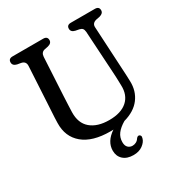

<svg xmlns="http://www.w3.org/2000/svg" viewBox="-208 -844 1131 1205"><g transform="rotate(-30 357.0 -242.0)"><path d="M556 -293.5 537.5 -602Q536 -619 529 -626.8Q522 -634.5 507.5 -637.5L481.5 -642.5Q452.5 -649.5 452.5 -673Q452.5 -700 482.5 -700H656.5Q686.5 -700 686.5 -673Q686.5 -650.5 657.5 -642.5L632 -637.5Q597.5 -629.5 600 -598L616.5 -294Q618 -269 619.2 -245.2Q620.5 -221.5 621 -196Q623.5 -124.5 584 -72.2Q544.5 -20 465.5 2Q426.5 25 407 51Q387.5 77 387.5 111.5Q387.5 137 400.5 149.8Q413.5 162.5 432.5 162.5Q446 162.5 458.5 156.2Q471 150 479.5 136.5Q489 124 499 126.5Q505 127.5 509 134.2Q513 141 509 153Q503 177 476.2 196.8Q449.5 216.5 409 216.5Q362 216.5 335.2 192Q308.5 167.5 308.5 127.5Q308.5 61 378.5 14.5Q368 15 357 15Q228 15 160.5 -41.5Q93 -98 95.5 -196.5Q95.5 -211.5 96.8 -234.8Q98 -258 99.5 -282.5Q101 -307 102 -326L117 -597.5Q119 -631 86 -637.5L59.5 -642Q30 -649 30 -673Q30 -700 60.5 -700H281.5Q312 -700 312 -673Q312 -650 282.5 -642.5L257.5 -637.5Q230 -631.5 228 -600L213 -325.5Q211 -290 210 -261.8Q209 -233.5 208 -210Q206 -131 254 -90.5Q302 -50 387 -50Q472.5 -50 517.5 -90.2Q562.5 -130.5 559.5 -202.5Q559 -234.5 558 -254.5Q557 -274.5 556 -293.5Z"/></g></svg>

Font: Fraunces 72pt S100
Style: Regular
Weight: 400
Version: Version 1.000; ttfautohint (v1.8.3)